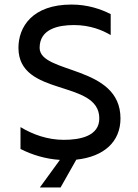

<svg xmlns="http://www.w3.org/2000/svg" viewBox="-20 -695 604 843"><path d="M154 -485C154 -568 236 -585 305 -585C376 -585 431 -562 466 -541V-633C423 -655 365 -675 294 -675C122 -675 61 -577 61 -485C61 -267 416 -348 416 -175C416 -97 331 -81 260 -81C188 -81 123 -105 70 -137V-41C121 -15 180 3 243 7L155 128H246L315 6C437 -7 509 -73 509 -175C509 -411 154 -369 154 -485Z"/></svg>

Font: Maven Pro
Style: Medium
Weight: 500
Designer: Joe Prince
Foundry: Joe Prince
Version: Version 1.003